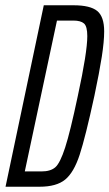

<svg xmlns="http://www.w3.org/2000/svg" viewBox="-20 -708 415 728"><path d="M146 -688H259Q322 -688 348.5 -666.5Q375 -645 375 -589Q375 -551 366 -493Q357 -435 338 -345Q304 -188 282 -121Q260 -54 227 -27Q194 0 130 0H1ZM275 -344Q311 -510 311 -571Q311 -608 298.5 -619Q286 -630 258 -630H196L74 -58H137Q172 -58 190 -74Q208 -90 227 -148.5Q246 -207 275 -344Z"/></svg>

Font: Saira Ultra Condensed
Style: Italic
Weight: 400
Width: 1
Italic angle: -12°
Designer: Hector Gatti with collaboration of the Omnibus-Type team
Foundry: Omnibus-Type
Version: Version 1.001; ttfautohint (v1.8)